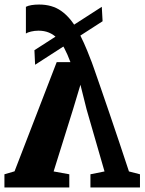

<svg xmlns="http://www.w3.org/2000/svg" viewBox="-22 -825 636 845"><path d="M150 -805Q207.5 -805 247.2 -777Q287 -749 317.2 -695.5Q347.5 -642 376.5 -564.5Q379.5 -558.5 391 -525.5Q402.5 -492.5 420.2 -441.5Q438 -390.5 459.2 -328Q480.5 -265.5 502.8 -199Q525 -132.5 545.5 -70.5L594 -58V0H376V-58L438 -70.5L359 -344L332 -452L299.5 -344L214 -70.5L283 -58V0H-2.5V-58L42 -71L227.5 -551.5H288Q275 -586.5 261.2 -612.5Q247.5 -638.5 230.8 -655.8Q214 -673 193.5 -681.5Q173 -690 147.5 -690Q130.5 -690 114.8 -686.2Q99 -682.5 92 -677.5V-795Q101.5 -800 116.5 -802.5Q131.5 -805 150 -805ZM426 -795 429.5 -731.5 132.5 -540 129.5 -604Z"/></svg>

Font: Merriweather 28pt ExtraBold
Style: Regular
Weight: 800
Version: Version 2.100